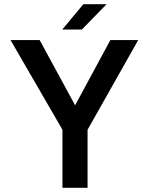

<svg xmlns="http://www.w3.org/2000/svg" viewBox="-20 -890 705 910"><path d="M395 -275V0H276V-275L30 -700H168L336 -391L503 -700H635ZM275 -750 375 -870H485L368 -750Z"/></svg>

Font: Fivo Sans Med
Style: Regular
Weight: 450
Designer: Alexander Slobzheninov
Foundry: Alexander Slobzheninov
Version: 1.0